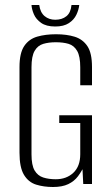

<svg xmlns="http://www.w3.org/2000/svg" viewBox="-20 -736 443 768"><path d="M192 12Q155 12 124.5 2.5Q94 -7 76 -36.5Q58 -66 58 -125V-468Q58 -524 77 -552Q96 -580 129 -589.5Q162 -599 204 -599Q247 -599 279 -589Q311 -579 329.5 -551.5Q348 -524 348 -468V-395H301V-467Q301 -511 288.5 -532.5Q276 -554 254.5 -560.5Q233 -567 203 -567Q175 -567 153 -560.5Q131 -554 118.5 -532.5Q106 -511 106 -467V-119Q106 -75 118.5 -54Q131 -33 153 -26Q175 -19 203 -19Q246 -19 273.5 -45Q301 -71 301 -119V-244H217V-275H348V0H313L310 -59Q306 -52 301 -44Q296 -36 292 -31Q277 -11 253 0.5Q229 12 192 12ZM201 -630Q165 -630 144.5 -644.5Q124 -659 115.5 -679Q107 -699 106 -716H137Q141 -686 158.5 -671.5Q176 -657 201 -657Q228 -657 245.5 -671Q263 -685 266 -716H297Q295 -697 285.5 -677Q276 -657 255.5 -643.5Q235 -630 201 -630Z"/></svg>

Font: Alumni Sans Thin Light
Style: Regular
Weight: 300
Version: Version 1.018